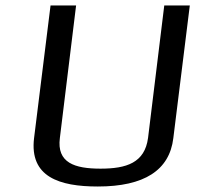

<svg xmlns="http://www.w3.org/2000/svg" viewBox="-20 -669 716 699"><path d="M346 -55C252 -55 186 -76 198 -167L257 -649H164L104 -166C87 -25 196 10 336 10C505 10 597 -49 611 -166L671 -649H578L519 -167C507 -76 440 -55 346 -55Z"/></svg>

Font: Gamestation Text
Style: Italic
Weight: 400
Designer: Jonas Hecksher
Foundry: Jonas Hecksher, Playtypeª, e-types AS
Version: Version 1.003